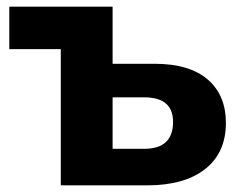

<svg xmlns="http://www.w3.org/2000/svg" viewBox="-20 -558 722 578"><path d="M163 0V-410H8V-538H319V-366H445Q550 -366 605 -319Q660 -272 660 -188Q660 -98 597.5 -49Q535 0 423 0ZM319 -110H414Q501 -110 501 -191Q501 -265 414 -265H319Z"/></svg>

Font: Montserrat
Style: Bold
Weight: 700
Designer: Julieta Ulanovsky
Foundry: Julieta Ulanovsky
Version: Version 9.000; ttfautohint (v1.8.4.7-5d5b)